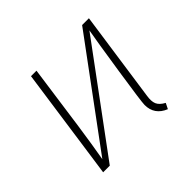

<svg xmlns="http://www.w3.org/2000/svg" viewBox="-129 -677 839 839"><g transform="rotate(-45 291.0 -257.5)"><path d="M449 -102Q444 -71 451.5 -53Q459 -35 485 -21L472 5Q413 -19 413 -80Q413 -99 438 -263Q463 -427 473 -481L118 0H77L151 -520H185L143 -220Q128 -116 115 -43L467 -520H509Z"/></g></svg>

Font: Fira Sans UltraLight
Style: Italic
Weight: 200
Italic angle: -8°
Designer: Carrois Corporate & Edenspiekermann AG
Foundry: Carrois Corporate GbR & Edenspiekermann AG
Version: Version 4.203;PS 004.203;hotconv 1.0.88;makeotf.lib2.5.64775